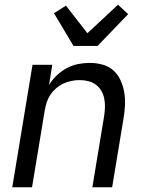

<svg xmlns="http://www.w3.org/2000/svg" viewBox="-20 -795 640 815"><path d="M32 0 118 -520H202L188 -434Q201 -456 220.5 -474.5Q240 -493 263 -505.5Q286 -518 311 -523Q336 -528 361 -528Q389 -528 416 -520.5Q443 -513 462 -495.5Q481 -478 492 -453.5Q503 -429 507.5 -402Q512 -375 510.5 -347Q509 -319 504 -290L456 0H372L422 -302Q425 -321 425.5 -340Q426 -359 422.5 -376.5Q419 -394 410 -409.5Q401 -425 387 -435.5Q373 -446 355 -450.5Q337 -455 318 -455Q301 -455 283.5 -451.5Q266 -448 249.5 -440.5Q233 -433 218.5 -420.5Q204 -408 194 -393Q184 -378 178.5 -361Q173 -344 170 -327L116 0ZM292 -600 209 -739 260 -771 351 -654 481 -775 524 -735 394 -600Z"/></svg>

Font: Iosevka Custom Oblique
Style: Regular
Weight: 400
Italic angle: -9°
Designer: Belleve Invis
Foundry: Belleve Invis
Version: Version 27.0.1